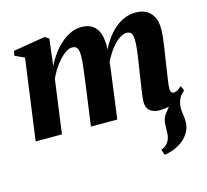

<svg xmlns="http://www.w3.org/2000/svg" viewBox="-111 -664 1122 1042"><g transform="rotate(-15 450.0 -142.5)"><path d="M689 251.5 678.5 220.5Q700.5 212 711.5 199.8Q722.5 187.5 728 171Q733 157 733.2 137.8Q733.5 118.5 734.5 98.5Q735 60 753.2 37.2Q771.5 14.5 786.5 -5L867.5 -48.5Q853 -30.5 846 -10.5Q839 9.5 839 30.5Q839 45.5 842.2 66.5Q845.5 87.5 845.5 107.5Q845.5 137.5 831.5 163.2Q817.5 189 793 208.5Q771.5 225.5 744.8 236.5Q718 247.5 689 251.5ZM247.5 -519.5 229.5 -370Q243 -399.5 263.8 -428.8Q284.5 -458 310.8 -482.2Q337 -506.5 367.2 -521Q397.5 -535.5 431.5 -535.5Q470 -535.5 494.2 -518.2Q518.5 -501 529 -468.2Q539.5 -435.5 537.5 -389Q537 -381.5 536 -370.5Q535 -359.5 533.2 -347.5Q531.5 -335.5 530 -325L512.5 -320.5Q529.5 -370 552.8 -409.5Q576 -449 604.8 -477.2Q633.5 -505.5 666.2 -520.5Q699 -535.5 735 -535.5Q789 -535.5 818.2 -503.5Q847.5 -471.5 847.5 -414Q847.5 -391 844.2 -362.2Q841 -333.5 836.2 -303.5Q831.5 -273.5 827 -245Q823.5 -219.5 819 -190.2Q814.5 -161 810.8 -134.8Q807 -108.5 806 -91Q806 -73.5 811.2 -67.8Q816.5 -62 824 -62Q832.5 -62 843.8 -67.5Q855 -73 869.5 -86L881.5 -59.5Q872 -48 851.5 -31.5Q831 -15 799.5 -2Q768 11 725.5 11Q702 11 685.2 3Q668.5 -5 660.2 -20Q652 -35 652 -56Q652 -69.5 655.8 -97.2Q659.5 -125 664.8 -157.8Q670 -190.5 674 -219Q679 -250 683.8 -281.2Q688.5 -312.5 691.5 -339.8Q694.5 -367 694.5 -385.5Q694.5 -416 687.2 -428.8Q680 -441.5 660 -441.5Q641.5 -441.5 620.2 -427.5Q599 -413.5 578.5 -388.8Q558 -364 540.2 -331.8Q522.5 -299.5 511.5 -263L534 -351.5Q532.5 -332 530.8 -314.5Q529 -297 527 -279.2Q525 -261.5 522 -241L490 0H342L372 -218.5Q376 -250 380.2 -281Q384.5 -312 387.2 -339.2Q390 -366.5 390 -384.5Q389.5 -416.5 381.8 -429Q374 -441.5 352.5 -441.5Q336.5 -441.5 318.2 -429.2Q300 -417 281.5 -396.8Q263 -376.5 247 -351.5Q231 -326.5 220 -301L179 0H31.5L93.5 -454.5L40 -479L44.5 -505L225.5 -535Z"/></g></svg>

Font: Merriweather 96pt ExtraBold
Style: Italic
Weight: 800
Italic angle: -7.8°
Version: Version 2.101